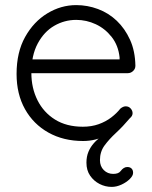

<svg xmlns="http://www.w3.org/2000/svg" viewBox="-20 -543 596 753"><path d="M418 190Q393 190 370.5 178.5Q348 167 333.5 146Q319 125 319 95Q319 71 327 52Q335 33 348.5 18Q362 3 379.5 -9Q397 -21 416 -31L399 -11Q379 -2 355 4Q331 10 306 10Q229 10 170 -23Q111 -56 78 -115Q45 -174 45 -253Q45 -338 78.5 -398Q112 -458 165.5 -490.5Q219 -523 279 -523Q323 -523 364.5 -507.5Q406 -492 438 -461.5Q470 -431 490 -387Q510 -343 511 -285Q511 -273 502 -264.5Q493 -256 481 -256H78L73 -310H463L449 -295V-318Q444 -365 418 -398Q392 -431 355.5 -448Q319 -465 279 -465Q233 -465 193 -442Q153 -419 128 -372.5Q103 -326 103 -257Q103 -198 127 -150Q151 -102 196 -74Q241 -46 305 -46Q339 -46 367 -56Q395 -66 416.5 -82.5Q438 -99 452 -117Q463 -126 473 -126Q485 -126 492.5 -117.5Q500 -109 500 -99Q500 -94 497.5 -89Q495 -84 489 -79Q462 -47 435 -22Q408 3 390 27.5Q372 52 372 85Q372 109 387 124Q402 139 424 139Q445 139 453 128Q459 120 465.5 116Q472 112 479 112Q490 112 496 118Q502 124 502 135Q502 146 489 159Q476 172 456.5 181Q437 190 418 190Z"/></svg>

Font: Quicksand Light
Style: Regular
Weight: 400
Version: Version 3.004